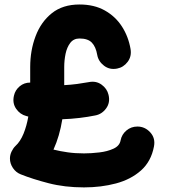

<svg xmlns="http://www.w3.org/2000/svg" viewBox="-20 -751 755 838"><path d="M41 -334Q46.4 -357.9 65.9 -374.3Q85.4 -390.6 111.8 -390.6V-458.5Q111.8 -530.8 135.3 -593Q158.7 -655.3 206.3 -693.4Q253.9 -731.4 327.1 -731.4Q391.1 -731.4 437.5 -705.3Q483.9 -679.2 512.2 -635.3Q540.5 -591.3 549.8 -537.1Q555.2 -504.9 537.1 -481Q519 -457 491.2 -451.7Q458.5 -445.3 433.8 -464.4Q409.2 -483.4 404.3 -511.7Q398.4 -546.4 381.1 -564.7Q363.8 -583 327.1 -583Q301.3 -583 286.6 -563.7Q272 -544.4 266.1 -515.9Q260.3 -487.3 260.3 -458.5V-379.4Q289.1 -380.9 316.4 -384.5Q343.8 -388.2 367.7 -392.6Q399.4 -398.9 423.3 -381.6Q447.3 -364.3 453.6 -337.4Q461.9 -303.7 443.4 -278.1Q424.8 -252.4 395.5 -247.1Q364.3 -240.7 327.6 -236.3Q291 -231.9 252 -230.5Q240.2 -156.7 213.4 -98.1Q242.7 -90.8 275.4 -86.2Q308.1 -81.5 346.7 -81.5Q377.9 -81.5 413.3 -85.7Q448.7 -89.8 475.3 -102.1Q502 -114.3 506.3 -138.2Q511.2 -164.1 531.7 -181.4Q552.2 -198.7 579.6 -198.7Q612.8 -198.7 636 -173.1Q659.2 -147.5 651.9 -111.3Q639.6 -46.4 595.5 -7.1Q551.3 32.2 486.3 49.6Q421.4 66.9 346.7 66.9Q262.7 66.9 192.6 48.8Q122.6 30.8 70.3 9.8Q49.3 1.5 36.4 -17.8Q23.4 -37.1 23.4 -59.1Q23.4 -74.7 30.5 -89.6Q37.6 -104.5 47.4 -113.8Q68.8 -133.3 82.8 -167.7Q96.7 -202.1 103.5 -242.2Q99.1 -243.7 94.7 -244.6Q67.4 -251.5 50.3 -276.4Q33.2 -301.3 41 -334Z"/></svg>

Font: Mikhak-DS2-FD ExtraBold
Style: Regular
Weight: 800
Designer: Amin Abedi
Version: Version 3.2